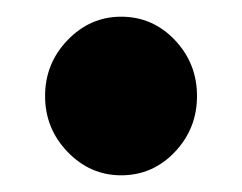

<svg xmlns="http://www.w3.org/2000/svg" viewBox="-20 -199 290 230"><path d="M125 11Q88 11 61 -17Q34 -45 34 -84Q34 -123 61 -151Q88 -179 125 -179Q163 -179 189.5 -151Q216 -123 216 -84Q216 -45 189.5 -17Q163 11 125 11Z"/></svg>

Font: Red Hat Text
Style: Bold
Weight: 700
Designer: Pentagram, MCKL
Foundry: MCKL
Version: Version 1.030